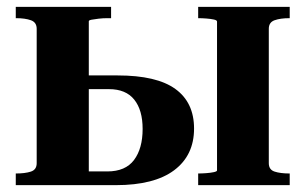

<svg xmlns="http://www.w3.org/2000/svg" viewBox="-20 -540 891 560"><path d="M613 -43V-477Q613 -481 604 -483Q595 -485 582 -486Q569 -487 558 -487V-520H825V-487H824Q798 -487 781 -481Q764 -475 764 -456V-64Q764 -45 781 -39.5Q798 -34 824 -34H825V0H558V-34Q569 -34 582 -35Q595 -36 604 -38Q613 -40 613 -43ZM239 -40H293Q346 -40 371 -73.5Q396 -107 396 -164Q396 -219 371.5 -249.5Q347 -280 298 -280H208V-320H323Q437 -320 491.5 -280.5Q546 -241 546 -165Q546 -87 488 -43.5Q430 0 318 0H26V-34H27Q53 -34 70 -39.5Q87 -45 87 -64V-456Q87 -475 70 -481Q53 -487 27 -487H26V-520H304V-487H293Q280 -487 267.5 -485.5Q255 -484 247 -482.5Q239 -481 239 -478Z"/></svg>

Font: Roboto Serif 144pt SemiBold
Style: Regular
Weight: 600
Version: Version 1.008